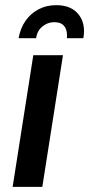

<svg xmlns="http://www.w3.org/2000/svg" viewBox="-20 -724 346 744"><path d="M29 0 109 -510H224L144 0ZM52 -576Q59 -615 79 -643.5Q99 -672 129.5 -688Q160 -704 198 -704Q256 -704 284.5 -668Q313 -632 303 -576H239Q241 -592 237 -606.5Q233 -621 222 -629.5Q211 -638 189 -638Q165 -638 144.5 -621.5Q124 -605 120 -576Z"/></svg>

Font: MuseoModerno Thin Medium
Style: Italic
Weight: 500
Italic angle: -9°
Version: Version 1.003